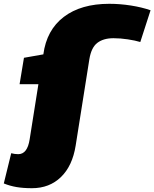

<svg xmlns="http://www.w3.org/2000/svg" viewBox="-75 -770 812 1010"><path d="M93 220Q47 220 12 214Q-23 208 -55 195L-16 36Q2 41 21 41Q69 41 81 -37L127 -327H28L51 -466L153 -484Q170 -612 260.5 -681Q351 -750 500 -750Q556 -750 613.5 -741Q671 -732 717 -716L663 -549Q637 -557 597.5 -563Q558 -569 522 -569Q469 -569 437 -544.5Q405 -520 395 -458L323 -4Q306 103 245.5 161.5Q185 220 93 220Z"/></svg>

Font: Georama ExtraExtended ExtraBold
Style: Italic
Weight: 800
Width: 8
Italic angle: -9°
Designer: Jean-Baptiste Levee
Foundry: Production Type
Version: Version 1.000